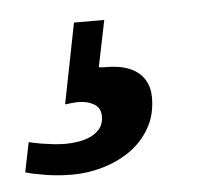

<svg xmlns="http://www.w3.org/2000/svg" viewBox="-86 -58 364 324"><g transform="rotate(-5 96.0 103.5)"><path d="M169.9 112.8Q169.9 142.1 157.2 164.3Q144.5 186.5 123.8 201.2Q103 215.8 77.1 223.4Q51.3 231 24.9 231Q9.3 231 -4.9 229.5Q-19 228 -30.3 225.6Q-43 223.6 -54.2 220.2L-43.9 169.9Q-33.2 172.4 -22.5 174.3Q-13.2 175.8 -2.4 177Q8.3 178.2 18.1 178.2Q27.8 178.2 39.1 176.5Q50.3 174.8 60.1 170.4Q69.8 166 76.4 158Q83 149.9 83 137.2Q83 123 72 116.5Q61 109.9 45.9 109.9Q43.5 109.9 39.6 110.1Q35.6 110.4 31.7 110.8L22.9 111.8L49.8 -24.4H101.1L85 54.2Q86.4 54.7 88.4 54.7Q90.8 55.2 99.1 55.2Q114.3 55.2 127.2 58.6Q140.1 62 149.7 69.1Q159.2 76.2 164.6 87.2Q169.9 98.1 169.9 112.8Z"/></g></svg>

Font: Charis SIL Eur
Style: Bold Italic
Weight: 700
Italic angle: -11°
Foundry: SIL International
Version: Version 5.000